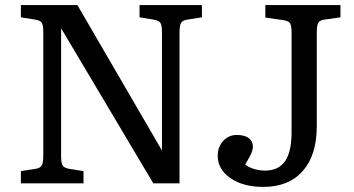

<svg xmlns="http://www.w3.org/2000/svg" viewBox="-20 -720 1392 754"><path d="M62 0V-48L120 -57Q138 -60 144 -70.5Q150 -81 150 -108V-596Q150 -621 144 -630.5Q138 -640 118 -643L62 -652V-700H284L616 -129V-596Q616 -621 609.5 -630.5Q603 -640 583 -643L528 -652V-700H773V-652L716 -643Q697 -640 691 -630Q685 -620 685 -592V0H582L220 -609V-104Q220 -79 226.5 -69.5Q233 -60 252 -57L308 -48V0ZM1014 14Q935 14 885 -20.5Q835 -55 835 -108Q835 -143 856.5 -166.5Q878 -190 910 -190Q940 -190 956.5 -178Q973 -166 973 -145Q973 -132 967 -118Q961 -104 943 -74Q954 -64 976 -57Q998 -50 1020 -50Q1074 -50 1099.5 -87Q1125 -124 1125 -201V-594Q1125 -620 1118.5 -629Q1112 -638 1092 -641L1022 -651V-700H1317V-652L1254 -643Q1238 -641 1231 -632Q1224 -623 1224 -592V-224Q1224 -111 1169 -48.5Q1114 14 1014 14Z"/></svg>

Font: Text Regular
Style: Regular
Weight: 400
Designer: Latin by Veronika Burian and Jose Scaglione. Greek by Irene Vlachou. Cyrillic by Vera Evstafieva.
Foundry: TypeTogether
Version: Version 3.002